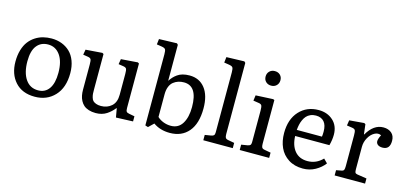

<svg xmlns="http://www.w3.org/2000/svg" viewBox="-67 -1223 3578 1694"><g transform="rotate(15 1722.5 -376.0)"><path d="M290 14.2Q174.8 14.2 110.8 -57.1Q46.9 -128.4 46.9 -242.2Q46.9 -300.8 61 -348.1Q75.2 -395.5 99.4 -427.2Q123.5 -459 156.7 -480.5Q189.9 -502 226.8 -511.5Q263.7 -521 304.2 -521Q354 -521 396.7 -504.9Q439.5 -488.8 471.9 -457.8Q504.4 -426.8 522.7 -377.7Q541 -328.6 541 -267.1Q541 -134.3 470.9 -60.1Q400.9 14.2 290 14.2ZM304.2 -47.9Q368.7 -47.9 403.8 -97.9Q439 -147.9 439 -243.2Q439 -346.2 397.9 -404.1Q356.9 -461.9 288.1 -461.9Q223.1 -461.9 185.5 -415Q147.9 -368.2 147.9 -272Q147.9 -168.5 189 -108.2Q230 -47.9 304.2 -47.9Z M847.2 14.2Q811.5 14.2 783.4 5.1Q755.4 -3.9 737.5 -19.5Q719.7 -35.2 708 -57.4Q696.3 -79.6 691.7 -104Q687 -128.4 687 -157.2V-386.2Q687 -421.4 681.2 -433.1Q675.3 -444.8 652.8 -448.2L608.9 -455.1L617.2 -502.9L768.1 -514.2L780.3 -506.8V-186Q780.3 -160.2 781.2 -145Q782.2 -129.9 787.6 -111.1Q793 -92.3 802.7 -82.3Q812.5 -72.3 830.8 -65.2Q849.1 -58.1 876 -58.1Q933.1 -58.1 972.2 -92.8Q1011.2 -127.4 1011.2 -196.8V-386.2Q1011.2 -421.4 1005.4 -433.1Q999.5 -444.8 977.1 -448.2L932.1 -455.1L939.9 -502.9L1091.8 -514.2L1104 -506.8V-101.1Q1104 -77.6 1110.1 -68.6Q1116.2 -59.6 1136.2 -56.2L1186 -46.9V0L1031.2 5.9L1017.1 -75.2H1014.2Q997.6 -55.2 982.4 -41Q967.3 -26.9 947 -13.4Q926.8 0 901.6 7.1Q876.5 14.2 847.2 14.2Z M1325.7 14.2 1299.8 5.9V-644Q1299.8 -677.7 1292.7 -688.7Q1285.6 -699.7 1256.8 -704.1L1212.9 -710.9L1218.8 -761.2L1381.8 -766.1L1392.6 -754.9V-426.8Q1407.2 -447.8 1420.4 -462.2Q1433.6 -476.6 1453.9 -491.2Q1474.1 -505.9 1501.7 -513.4Q1529.3 -521 1564 -521Q1653.8 -521 1705.3 -455.3Q1756.8 -389.6 1756.8 -271Q1756.8 -132.8 1694.8 -59.3Q1632.8 14.2 1523.9 14.2Q1435.1 14.2 1372.6 -30.8ZM1516.6 -48.8Q1585.4 -48.8 1620.6 -105.7Q1655.8 -162.6 1655.8 -256.8Q1655.8 -449.2 1531.7 -449.2Q1504.4 -449.2 1480.7 -441.7Q1457 -434.1 1436.5 -418Q1416 -401.9 1404.3 -372.6Q1392.6 -343.3 1392.6 -303.2V-96.2Q1415 -74.2 1448 -61.5Q1481 -48.8 1516.6 -48.8Z M1827.6 0V-48.8L1884.8 -58.1Q1894 -59.6 1899.9 -62.7Q1905.8 -65.9 1908.9 -69.3Q1912.1 -72.8 1913.6 -79.8Q1915 -86.9 1915.3 -92.3Q1915.5 -97.7 1915.5 -108.9V-643.1Q1915.5 -676.8 1908.4 -687.7Q1901.4 -698.7 1872.6 -703.1L1828.6 -710L1834.5 -761.2L1997.6 -766.1L2008.8 -754.9V-105Q2008.8 -82 2014.6 -71.8Q2020.5 -61.5 2040.5 -58.1L2096.7 -47.9V0Z M2280.3 -620.1Q2251 -620.1 2231.9 -638.4Q2212.9 -656.7 2212.9 -686Q2212.9 -715.3 2231.9 -734.1Q2251 -752.9 2280.3 -752.9Q2310.5 -752.9 2329.3 -734.6Q2348.1 -716.3 2348.1 -687Q2348.1 -657.7 2329.1 -638.9Q2310.1 -620.1 2280.3 -620.1ZM2160.2 0V-48.8L2217.3 -58.1Q2226.6 -59.6 2232.4 -62.7Q2238.3 -65.9 2241.5 -69.3Q2244.6 -72.8 2246.1 -79.8Q2247.6 -86.9 2247.8 -92.3Q2248 -97.7 2248 -108.9V-381.8Q2248 -417.5 2241.9 -429.7Q2235.8 -441.9 2211.9 -444.8L2164.1 -452.1L2170.9 -502L2329.1 -509.8L2341.3 -504.9V-105Q2341.3 -82 2347.2 -71.8Q2353 -61.5 2373 -58.1L2429.2 -47.9V0Z M2738.8 14.2Q2662.1 14.2 2607.2 -21Q2552.2 -56.2 2525.9 -114.5Q2499.5 -172.9 2499.5 -247.1Q2499.5 -373 2567.4 -447Q2635.3 -521 2743.7 -521Q2823.2 -521 2875.5 -473.4Q2927.7 -425.8 2927.7 -344.2Q2927.7 -297.9 2913.6 -246.1H2600.6Q2603.5 -159.7 2645.3 -109.9Q2687 -60.1 2761.7 -60.1Q2841.8 -60.1 2899.4 -120.1L2934.6 -85Q2903.3 -43 2852.1 -14.4Q2800.8 14.2 2738.8 14.2ZM2600.6 -301.8H2830.6Q2833.5 -321.3 2833.5 -348.1Q2833.5 -407.2 2807.4 -437.5Q2781.2 -467.8 2732.4 -467.8Q2704.6 -467.8 2682.6 -458Q2660.6 -448.2 2646.5 -432.4Q2632.3 -416.5 2622.3 -394Q2612.3 -371.6 2607.7 -349.6Q2603 -327.6 2600.6 -301.8Z M3027.3 0V-47.9L3075.2 -57.1Q3092.3 -60.5 3096.7 -70.8Q3101.1 -81.1 3101.1 -105V-384.8Q3101.1 -419.9 3095.5 -431.6Q3089.8 -443.4 3067.4 -446.8L3018.1 -454.1L3025.4 -502.9L3160.2 -514.2L3172.4 -506.8L3183.1 -417H3186Q3245.6 -521 3335 -521Q3380.4 -521 3409.2 -496.3Q3438 -471.7 3438 -424.8Q3438 -346.2 3371.1 -346.2Q3342.8 -346.2 3327.4 -358.2Q3312 -370.1 3312 -390.1Q3312 -410.6 3331.1 -448.2Q3302.2 -462.9 3269.8 -445.3Q3237.3 -427.7 3215.8 -388.7Q3194.3 -349.6 3194.3 -306.2V-103Q3194.3 -80.1 3198.5 -71.5Q3202.6 -63 3219.2 -60.1L3305.2 -46.9V0Z"/></g></svg>

Font: Literata Book
Style: Regular
Weight: 400
Designer: Latin by Veronika Burian and Jose Scaglione. Greek by Irene Vlachou. Cyrillic by Vera Evstafieva
Foundry: TypeTogether
Version: Version 2.003;PS 002.003;hotconv 1.0.88;makeotf.lib2.5.64775